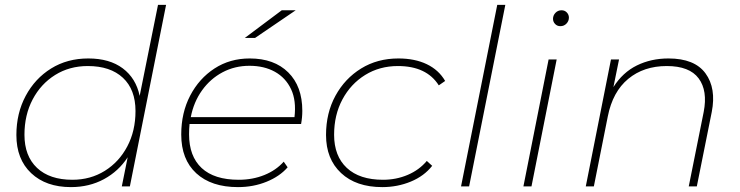

<svg xmlns="http://www.w3.org/2000/svg" viewBox="-20 -762 3026 785"><path d="M270 3Q168 3 107.5 -54Q47 -111 47 -210Q47 -299 85 -370Q123 -441 189 -482Q255 -523 341 -523Q428 -523 482 -482.5Q536 -442 551 -370L626 -742H659L511 0H478L502 -119Q465 -62 405 -29.5Q345 3 270 3ZM276 -27Q350 -27 408.5 -63.5Q467 -100 500.5 -163.5Q534 -227 534 -308Q534 -396 482.5 -444Q431 -492 339 -492Q264 -492 205.5 -455.5Q147 -419 113.5 -355.5Q80 -292 80 -211Q80 -124 131.5 -75.5Q183 -27 276 -27Z M953 3Q844 3 782.5 -53.5Q721 -110 721 -212Q721 -301 757.5 -371Q794 -441 857 -482Q920 -523 1001 -523Q1101 -523 1158.5 -466Q1216 -409 1216 -309Q1216 -282 1211 -255H755Q753 -234 753 -213Q753 -123 804.5 -75Q856 -27 956 -27Q1013 -27 1061 -46.5Q1109 -66 1140 -101L1156 -78Q1124 -41 1070 -19Q1016 3 953 3ZM760 -283H1184Q1192 -351 1170 -397.5Q1148 -444 1104 -468.5Q1060 -493 1000 -493Q940 -493 890 -466.5Q840 -440 806 -392.5Q772 -345 760 -283ZM981 -607 1132 -720H1189L1023 -607Z M1543 3Q1436 3 1374.5 -54.5Q1313 -112 1313 -210Q1313 -300 1351.5 -370.5Q1390 -441 1456.5 -482Q1523 -523 1609 -523Q1676 -523 1725 -499.5Q1774 -476 1800 -431L1774 -413Q1724 -492 1607 -492Q1532 -492 1473 -455.5Q1414 -419 1380 -355.5Q1346 -292 1346 -211Q1346 -124 1398 -75.5Q1450 -27 1546 -27Q1600 -27 1647 -47Q1694 -67 1725 -104L1747 -84Q1714 -42 1659.5 -19.5Q1605 3 1543 3Z M1865 0 2013 -742H2046L1898 0Z M2120 0 2223 -519H2256L2153 0ZM2271 -655Q2258 -655 2249.5 -664Q2241 -673 2241 -685Q2241 -699 2251 -709.5Q2261 -720 2276 -720Q2289 -720 2297.5 -711Q2306 -702 2306 -690Q2306 -676 2296 -665.5Q2286 -655 2271 -655Z M2713 -523Q2820 -523 2864.5 -462Q2909 -401 2890 -304L2829 0H2796L2857 -304Q2874 -391 2836.5 -441.5Q2799 -492 2706 -492Q2612 -492 2548.5 -439.5Q2485 -387 2465 -286L2408 0H2375L2478 -519H2511L2488 -406Q2526 -466 2584 -494.5Q2642 -523 2713 -523Z"/></svg>

Font: Montserrat ExtraLight
Style: Italic
Weight: 200
Italic angle: -11.3°
Designer: Julieta Ulanovsky
Foundry: Julieta Ulanovsky
Version: Version 9.000; ttfautohint (v1.8.4.7-5d5b)